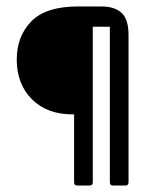

<svg xmlns="http://www.w3.org/2000/svg" viewBox="-20 -576 477 596"><path d="M210 -221H205Q126 -221 79 -268Q32 -315 32 -391Q32 -463 77 -509.5Q122 -556 223 -556H294Q336 -556 357.5 -536Q379 -516 379 -467V-10Q379 0 369 0H331Q321 0 321 -10V-493H268V-10Q268 0 258 0H220Q210 0 210 -10Z"/></svg>

Font: Zain
Style: Bold
Weight: 700
Designer: Zain,Boutros
Foundry: Mobile Telecommunications Company (Zain), 2024
Version: Version 1.50; ttfautohint (v1.8.4)